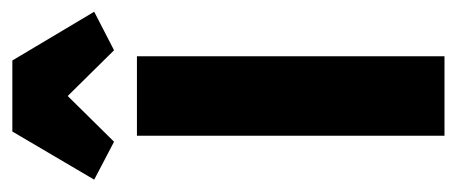

<svg xmlns="http://www.w3.org/2000/svg" viewBox="-270 -518 758 319"><g transform="rotate(-90 109.5 -359.0)"><path d="M43 0V-511H175V0ZM50 -718H168L249 -582L185 -549L109 -626L33 -549L-30 -582Z"/></g></svg>

Font: Jockey One
Style: Regular
Weight: 400
Designer: TypeTogether
Foundry: TypeTogether
Version: Version 1.002